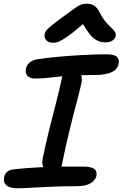

<svg xmlns="http://www.w3.org/2000/svg" viewBox="-31 -998 656 1029"><path d="M160 -577Q128 -577 115.5 -592Q103 -607 108 -629Q111 -648 127.5 -662.5Q144 -677 174 -681Q226 -689 289.5 -694.5Q353 -700 418 -703.5Q483 -707 541 -707Q582 -707 595.5 -693.5Q609 -680 605 -656Q598 -624 564.5 -610Q531 -596 480 -596Q438 -596 404 -595Q410 -577 406 -555Q397 -514 379.5 -448.5Q362 -383 341.5 -299Q321 -215 301 -117Q300 -110 298 -105Q316 -105 335 -105H417Q449 -105 464.5 -98Q480 -91 484 -80.5Q488 -70 486 -56Q481 -32 454.5 -16Q428 0 378 0Q307 0 246 2.5Q185 5 138.5 8Q92 11 66 11Q20 11 2.5 -5.5Q-15 -22 -9 -47Q-6 -65 6.5 -76.5Q19 -88 42 -90Q82 -95 118.5 -97.5Q155 -100 190 -102Q195 -102 201 -102Q192 -121 198 -149Q214 -228 233 -304Q252 -380 270 -449.5Q288 -519 300 -576Q301 -583 303 -589Q302 -589 301 -589Q269 -586 245 -583Q221 -580 201 -578.5Q181 -577 160 -577ZM252 -769Q237 -769 226.5 -775Q216 -781 211 -791.5Q206 -802 208 -814Q209 -823 215.5 -832.5Q222 -842 243 -859.5Q264 -877 308 -909Q343 -934 363 -949Q383 -964 398 -971Q413 -978 433 -978Q459 -978 475 -967Q491 -956 505 -928Q521 -897 537.5 -878.5Q554 -860 566 -849Q578 -838 584.5 -828Q591 -818 589 -803Q585 -789 570.5 -780Q556 -771 537 -771Q511 -771 490.5 -780.5Q470 -790 449 -816Q433 -836 414 -869Q379 -839 356 -821Q323 -796 304 -785Q285 -774 273.5 -771.5Q262 -769 252 -769Z"/></svg>

Font: Shantell Sans Light Medium
Style: Italic
Weight: 500
Italic angle: -11°
Version: Version 1.011;[c5ecc13dd]